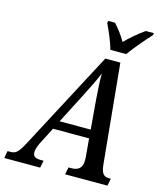

<svg xmlns="http://www.w3.org/2000/svg" viewBox="-179 -1026 938 1122"><g transform="rotate(15 290.5 -465.5)"><path d="M390 -771H486C521 -820 573 -880 608 -918L611 -931H562C528 -908 480 -867 447 -834C429 -867 398 -907 376 -931H335L332 -918C350 -880 378 -818 390 -771ZM-45 0H172L181 -44H163C131 -44 116 -54 116 -78C116 -92 121 -111 133 -136L186 -239H404L414 -127C414 -121 414 -110 414 -103C414 -63 389 -44 352 -44H332L323 0H579L588 -44H575C541 -44 529 -66 524 -117L466 -714H375L62 -122C28 -58 14 -44 -19 -44H-37ZM308 -478C340 -540 358 -577 378 -625C377 -577 381 -528 385 -469L400 -291H212Z"/></g></svg>

Font: Noto Serif Condensed Medium
Style: Italic
Weight: 500
Width: 3
Italic angle: -12°
Designer: Monotype Design Team
Foundry: Monotype Imaging Inc.
Version: Version 2.013